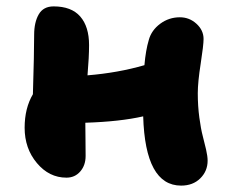

<svg xmlns="http://www.w3.org/2000/svg" viewBox="-20 -539 723 601"><path d="M188 17.1Q133.8 17.1 95.5 -28.6Q57.1 -74.2 57.1 -139.2Q57.1 -200.2 83 -244.1Q86.9 -372.1 86.9 -430.2Q86.9 -469.2 101.3 -494.1Q115.7 -519 147.9 -519Q203.6 -519 231.2 -487.3Q258.8 -455.6 258.8 -397.9Q258.8 -360.4 253.9 -303.2Q349.6 -311 432.1 -335Q436 -381.3 445.8 -414.1Q454.1 -444.3 481.4 -464.6Q508.8 -484.9 543 -484.9Q572.8 -484.9 595 -464.6Q617.2 -444.3 617.2 -417Q617.2 -397.9 608.2 -339.8Q599.1 -281.7 599.1 -247.1Q599.1 -207 604 -170.9Q608.9 -134.8 614.5 -113.8Q620.1 -92.8 625 -71.3Q629.9 -49.8 629.9 -36.1Q629.9 -3.4 606.9 19.3Q584 42 546.9 42Q434.6 42 428.2 -174.8Q355.5 -158.2 247.1 -154.8Q247.1 -138.2 247.6 -102.5Q248 -66.9 248 -50.8Q248 -21.5 231.2 -2.2Q214.4 17.1 188 17.1Z"/></svg>

Font: Shantell Sans Irregular Bouncy
Style: Regular
Weight: 800
Designer: Stephen Nixon, Anya Danilova, Shantell Martin
Foundry: Arrow Type
Version: Version 1.006;[9816181b4]